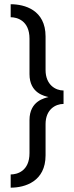

<svg xmlns="http://www.w3.org/2000/svg" viewBox="-20 -724 352 908"><path d="M30.5 163.5C98 163.5 195.5 134.5 195.5 10.5V-137C195.5 -206.5 242.5 -232.5 280.5 -232.5V-296C242.5 -296 195.5 -323 195.5 -393V-551.5C195.5 -677 96.5 -704 30.5 -704V-642.5C60.5 -642.5 119.5 -627 119.5 -541V-373.5C119.5 -281.5 193.5 -269.5 209.5 -265C193.5 -260.5 119.5 -248 119.5 -156V0C119.5 86 60.5 101 30.5 101Z"/></svg>

Font: Anybody
Style: Regular
Weight: 400
Designer: Tyler Finck
Foundry: Etcetera Type Company
Version: Version 1.110